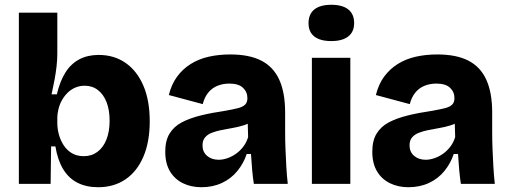

<svg xmlns="http://www.w3.org/2000/svg" viewBox="-20 -770 2134 804"><path d="M391 14Q341 14 304 -5Q267 -24 244 -62.5Q221 -101 212 -157H194L192 0H59V-250V-717H220V-545Q220 -521 217 -493.5Q214 -466 208.5 -436.5Q203 -407 196 -375H218Q231 -430 254 -466.5Q277 -503 312 -521.5Q347 -540 393 -540Q458 -540 506 -506.5Q554 -473 580.5 -411Q607 -349 607 -262Q607 -176 580.5 -114Q554 -52 505.5 -19Q457 14 391 14ZM331 -116Q364 -116 388.5 -134.5Q413 -153 426 -186.5Q439 -220 439 -264Q439 -309 426.5 -341.5Q414 -374 390.5 -392.5Q367 -411 335 -411Q314 -411 296 -403.5Q278 -396 264 -382.5Q250 -369 240 -351.5Q230 -334 225 -314Q220 -294 220 -274V-255Q220 -231 226.5 -207Q233 -183 246.5 -162Q260 -141 281 -128.5Q302 -116 331 -116Z M823 14Q780 14 745.5 -3Q711 -20 691.5 -53Q672 -86 672 -135Q672 -181 690 -210.5Q708 -240 741 -257.5Q774 -275 820.5 -286.5Q867 -298 923 -306Q956 -312 976 -317Q996 -322 1006 -331.5Q1016 -341 1016 -359Q1016 -385 997.5 -402.5Q979 -420 940 -420Q913 -420 890 -410.5Q867 -401 851.5 -381.5Q836 -362 829 -334L687 -372Q698 -417 721.5 -449Q745 -481 778.5 -502Q812 -523 854 -532.5Q896 -542 944 -542Q1024 -542 1074.5 -516Q1125 -490 1149.5 -436Q1174 -382 1174 -299V-216Q1174 -181 1175.5 -144.5Q1177 -108 1179 -72Q1181 -36 1185 0H1043Q1039 -25 1036 -57.5Q1033 -90 1031 -125H1013Q1000 -86 974 -54Q948 -22 909.5 -4Q871 14 823 14ZM896 -101Q913 -101 932 -107.5Q951 -114 968 -126Q985 -138 998.5 -155.5Q1012 -173 1019 -196L1017 -268L1039 -264Q1022 -252 999.5 -245Q977 -238 953.5 -234Q930 -230 907.5 -225.5Q885 -221 867 -214Q849 -207 838.5 -194.5Q828 -182 828 -161Q828 -134 847 -117.5Q866 -101 896 -101Z M1286 0V-528H1447V0ZM1367 -598Q1321 -598 1296.5 -617Q1272 -636 1272 -673Q1272 -711 1296.5 -730.5Q1321 -750 1367 -750Q1414 -750 1438.5 -730.5Q1463 -711 1463 -673Q1463 -637 1438.5 -617.5Q1414 -598 1367 -598Z M1690 14Q1647 14 1612.5 -3Q1578 -20 1558.5 -53Q1539 -86 1539 -135Q1539 -181 1557 -210.5Q1575 -240 1608 -257.5Q1641 -275 1687.5 -286.5Q1734 -298 1790 -306Q1823 -312 1843 -317Q1863 -322 1873 -331.5Q1883 -341 1883 -359Q1883 -385 1864.5 -402.5Q1846 -420 1807 -420Q1780 -420 1757 -410.5Q1734 -401 1718.5 -381.5Q1703 -362 1696 -334L1554 -372Q1565 -417 1588.5 -449Q1612 -481 1645.5 -502Q1679 -523 1721 -532.5Q1763 -542 1811 -542Q1891 -542 1941.5 -516Q1992 -490 2016.5 -436Q2041 -382 2041 -299V-216Q2041 -181 2042.5 -144.5Q2044 -108 2046 -72Q2048 -36 2052 0H1910Q1906 -25 1903 -57.5Q1900 -90 1898 -125H1880Q1867 -86 1841 -54Q1815 -22 1776.5 -4Q1738 14 1690 14ZM1763 -101Q1780 -101 1799 -107.5Q1818 -114 1835 -126Q1852 -138 1865.5 -155.5Q1879 -173 1886 -196L1884 -268L1906 -264Q1889 -252 1866.5 -245Q1844 -238 1820.5 -234Q1797 -230 1774.5 -225.5Q1752 -221 1734 -214Q1716 -207 1705.5 -194.5Q1695 -182 1695 -161Q1695 -134 1714 -117.5Q1733 -101 1763 -101Z"/></svg>

Font: Bricolage Grotesque 24pt ExtraBold
Style: Regular
Weight: 800
Designer: Mathieu Triay
Foundry: Atelier Triay
Version: Version 1.001;gftools[0.9.33.dev8+g029e19f]